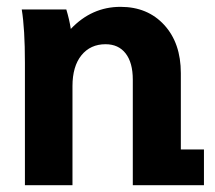

<svg xmlns="http://www.w3.org/2000/svg" viewBox="-20 -544 631 564"><path d="M43.9 -516.1H174.8Q183.6 -487.3 188 -459Q249.5 -523.9 334 -523.9Q413.6 -523.9 462.4 -470.7Q511.2 -417.5 511.2 -329.1V-105H579.1V0H370.1V-310.1Q370.1 -359.9 349.1 -387Q328.1 -414.1 290 -414.1Q245.6 -414.1 219.2 -381.6Q192.9 -349.1 192.9 -291V0H53.2V-359.9Q53.2 -459 43.9 -516.1Z"/></svg>

Font: LT Superior
Style: Bold
Weight: 400
Designer: Daniel Lyons
Foundry: LyonsType
Version: Version 1.000